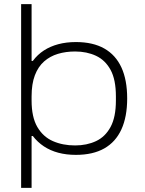

<svg xmlns="http://www.w3.org/2000/svg" viewBox="-20 -743 705 936"><path d="M83 173V-723H134V-446H140Q163 -477 194 -497Q225 -517 264 -527.5Q303 -538 350 -538Q433 -538 488.5 -506.5Q544 -475 572 -414Q600 -353 600 -263Q600 -174 572 -112.5Q544 -51 488.5 -19.5Q433 12 350 12Q303 12 264 1.5Q225 -9 194 -29.5Q163 -50 140 -80H134V173ZM346 -34Q403 -34 448 -55Q493 -76 519 -124Q545 -172 545 -253V-273Q545 -355 519 -402.5Q493 -450 448 -471Q403 -492 346 -492Q301 -492 262.5 -480.5Q224 -469 195 -443.5Q166 -418 150 -376Q134 -334 134 -273V-253Q134 -172 162 -124Q190 -76 238 -55Q286 -34 346 -34Z"/></svg>

Font: Archivo Expanded Thin
Style: Regular
Weight: 250
Width: 7
Designer: Hector Gatti
Foundry: Omnibus-Type
Version: Version 2.001